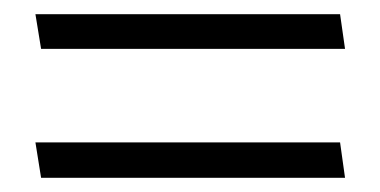

<svg xmlns="http://www.w3.org/2000/svg" viewBox="-20 -391 537 271"><path d="M460 -371H30L38 -322H467ZM460 -190H30L38 -140H467Z"/></svg>

Font: Catamaran Light
Style: Regular
Weight: 300
Designer: Pria Ravichandran
Version: Version 2.000